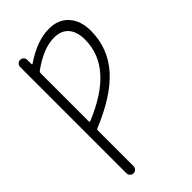

<svg xmlns="http://www.w3.org/2000/svg" viewBox="-285 -853 1137 1137"><g transform="rotate(-45 284.0 -284.0)"><path d="M147.5 -207Q147.5 -205.1 149.4 -203.6Q151.4 -202.1 154.3 -203.1Q313.5 -268.6 392.6 -357.4Q474.6 -448.2 474.6 -567.4Q474.6 -632.8 443.4 -668.9Q412.1 -705.1 352.5 -705.1Q262.7 -705.1 153.3 -625Q147.5 -620.1 147.5 -613.3ZM154.3 -143.6Q147.5 -140.6 147.5 -132.8V166Q147.5 178.7 138.7 187.5Q129.9 196.3 117.7 196.3Q105.5 196.3 96.7 187.5Q87.9 178.7 87.9 166V-724.6Q87.9 -736.3 96.7 -745.1Q105.5 -753.9 117.7 -753.9Q129.9 -753.9 138.7 -745.1Q147.5 -736.3 147.5 -724.6V-689.5Q147.5 -686.5 149.4 -685.5Q151.4 -684.6 153.3 -685.5Q268.6 -763.7 368.2 -763.7Q446.3 -763.7 491.2 -713.9Q536.1 -664.1 536.1 -579.1Q536.1 -435.5 441.4 -328.1Q347.7 -222.7 154.3 -143.6Z"/></g></svg>

Font: Gen Jyuu Gothic Light
Style: Regular
Weight: 200
Designer: [Source Han Sans]
Ryoko NISHIZUKA  (kana & ideographs); Paul D. Hunt (Latin, Greek & Cyrillic); Wenlong ZHANG  (bopomofo
Version: Version 1.002.20150607